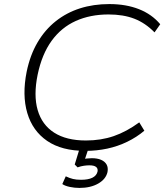

<svg xmlns="http://www.w3.org/2000/svg" viewBox="-20 -733 825 943"><path d="M399 8Q283 8 211.5 -41Q140 -90 114 -178Q88 -266 111 -381Q128 -463 164.5 -525Q201 -587 254 -629Q307 -671 373 -692Q439 -713 517 -713Q599 -713 662.5 -688Q726 -663 767 -614L739 -574Q694 -620 640 -641Q586 -662 513 -662Q423 -662 352 -630Q281 -598 233.5 -532.5Q186 -467 165 -367Q144 -265 165 -192.5Q186 -120 246 -81.5Q306 -43 402 -43Q476 -43 538.5 -64.5Q601 -86 664 -132L689 -91Q651 -59 604.5 -36.5Q558 -14 506.5 -3Q455 8 399 8ZM370 190Q346 190 322.5 185Q299 180 286 171L303 133Q322 142 338.5 146Q355 150 378 150Q413 150 433.5 140Q454 130 459 110Q462 95 452 87Q442 79 419 79Q407 79 392.5 81Q378 83 361 89L347 75L376 -20H420L395 55L375 51Q393 47 406.5 45.5Q420 44 431 44Q458 44 476.5 52Q495 60 503.5 75Q512 90 508 112Q500 147 462.5 168.5Q425 190 370 190Z"/></svg>

Font: Nunito Sans 7pt SemiExpanded ExtraLight
Style: Italic
Weight: 250
Width: 6
Italic angle: -9°
Designer: Vernon Adams
Foundry: Vernon Adams
Version: Version 3.101;gftools[0.9.27]